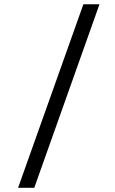

<svg xmlns="http://www.w3.org/2000/svg" viewBox="-20 -805 539 897"><path d="M369.6 -785.2H444.8L140.1 72.3H64.5Z"/></svg>

Font: Arbutus Slab
Style: Regular
Weight: 400
Designer: Karolina Lach
Foundry: Karolina Lach
Version: Version 1.001; ttfautohint (v0.92) -l 10 -r 16 -G 200 -x 7 -